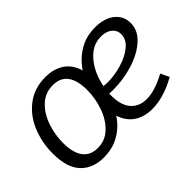

<svg xmlns="http://www.w3.org/2000/svg" viewBox="-92 -797 1066 1066"><g transform="rotate(-45 440.5 -264.0)"><path d="M502 -221V-205Q502 -129 536 -90.5Q570 -52 628 -52Q694 -52 781 -100L805 -49Q701 9 611 9Q549 9 505.5 -20Q462 -49 443 -107Q408 -53 354 -22Q300 9 231 9Q144 9 94.5 -44Q45 -97 45 -207Q45 -293 76 -368.5Q107 -444 168.5 -490.5Q230 -537 316 -537Q381 -537 426 -507Q471 -477 489 -416Q526 -472 581 -504.5Q636 -537 706 -537Q779 -537 821.5 -503Q864 -469 864 -414Q864 -356 815.5 -312Q767 -268 690.5 -244Q614 -220 533 -220ZM509 -273Q527 -271 539 -271Q595 -271 652 -288Q709 -305 746 -336Q783 -367 783 -407Q783 -438 759 -458Q735 -478 694 -478Q624 -478 574.5 -418Q525 -358 509 -273ZM430 -322Q430 -398 401 -437Q372 -476 314 -476Q253 -476 211 -436Q169 -396 148 -334.5Q127 -273 127 -209Q127 -132 156.5 -92Q186 -52 244 -52Q303 -52 345 -92.5Q387 -133 408.5 -195.5Q430 -258 430 -322Z"/></g></svg>

Font: Bitter Pro
Style: Italic
Weight: 400
Italic angle: -9°
Designer: Sol Matas, and Bitter project Authors
Foundry: Sol Matas
Version: Version 1.010